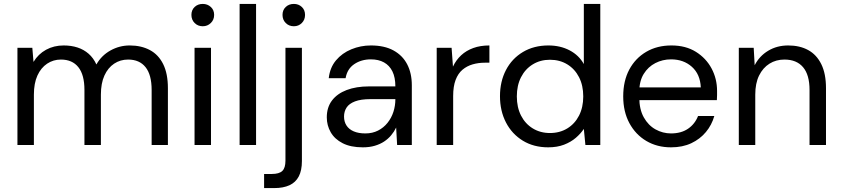

<svg xmlns="http://www.w3.org/2000/svg" viewBox="-20 -740 4294 980"><path d="M69 0V-496H145L151 -424Q175 -464 215 -486Q255 -508 305 -508Q344 -508 376 -497.5Q408 -487 432.5 -465.5Q457 -444 472 -411Q498 -457 544 -482.5Q590 -508 642 -508Q701 -508 745 -484.5Q789 -461 813 -412.5Q837 -364 837 -290V0H754V-281Q754 -358 723 -397Q692 -436 634 -436Q594 -436 562.5 -415Q531 -394 513 -354.5Q495 -315 495 -257V0H411V-281Q411 -358 380 -397Q349 -436 291 -436Q252 -436 220.5 -415Q189 -394 171 -354.5Q153 -315 153 -257V0Z M973 0V-496H1057V0ZM1015 -606Q990 -606 973.5 -622.5Q957 -639 957 -664Q957 -689 973.5 -704.5Q990 -720 1015 -720Q1039 -720 1056 -704.5Q1073 -689 1073 -664Q1073 -639 1056 -622.5Q1039 -606 1015 -606Z M1203 0V-720H1287V0Z M1328 220V148H1367Q1405 148 1421 132.5Q1437 117 1437 80V-496H1521V82Q1521 130 1505 160.5Q1489 191 1457.5 205.5Q1426 220 1380 220ZM1480 -606Q1455 -606 1438.5 -622.5Q1422 -639 1422 -664Q1422 -689 1438.5 -704.5Q1455 -720 1480 -720Q1504 -720 1520.5 -704.5Q1537 -689 1537 -664Q1537 -639 1520.5 -622.5Q1504 -606 1480 -606Z M1832 12Q1770 12 1729 -9Q1688 -30 1668 -65Q1648 -100 1648 -141Q1648 -192 1674.5 -227Q1701 -262 1749.5 -280.5Q1798 -299 1864 -299H1998Q1998 -345 1983 -375.5Q1968 -406 1940 -421.5Q1912 -437 1873 -437Q1824 -437 1788 -412.5Q1752 -388 1744 -341H1658Q1664 -395 1695 -432Q1726 -469 1773.5 -488.5Q1821 -508 1873 -508Q1942 -508 1988.5 -482.5Q2035 -457 2058.5 -411.5Q2082 -366 2082 -305V0H2007L2002 -89Q1992 -68 1976.5 -49.5Q1961 -31 1940.5 -17.5Q1920 -4 1893 4Q1866 12 1832 12ZM1845 -59Q1881 -59 1909.5 -73.5Q1938 -88 1958 -113Q1978 -138 1988 -169Q1998 -200 1998 -233V-234H1871Q1822 -234 1792 -222.5Q1762 -211 1749 -191Q1736 -171 1736 -145Q1736 -119 1748.5 -99.5Q1761 -80 1785.5 -69.5Q1810 -59 1845 -59Z M2209 0V-496H2285L2292 -400Q2308 -434 2334 -458Q2360 -482 2396 -495Q2432 -508 2478 -508V-420H2455Q2422 -420 2392.5 -411.5Q2363 -403 2340.5 -384Q2318 -365 2305.5 -332Q2293 -299 2293 -250V0Z M2778 12Q2704 12 2648.5 -22Q2593 -56 2562.5 -115Q2532 -174 2532 -249Q2532 -324 2562.5 -382.5Q2593 -441 2649 -474.5Q2705 -508 2779 -508Q2840 -508 2887.5 -483Q2935 -458 2960 -413V-720H3044V0H2968L2960 -82Q2944 -58 2919 -36.5Q2894 -15 2859 -1.5Q2824 12 2778 12ZM2787 -61Q2837 -61 2875.5 -84.5Q2914 -108 2935.5 -150Q2957 -192 2957 -248Q2957 -304 2935.5 -346Q2914 -388 2875.5 -411.5Q2837 -435 2787 -435Q2738 -435 2699.5 -411.5Q2661 -388 2639.5 -346Q2618 -304 2618 -248Q2618 -192 2639.5 -150Q2661 -108 2699.5 -84.5Q2738 -61 2787 -61Z M3405 12Q3334 12 3279 -20.5Q3224 -53 3192.5 -111.5Q3161 -170 3161 -248Q3161 -327 3192 -385Q3223 -443 3278.5 -475.5Q3334 -508 3407 -508Q3480 -508 3532 -475.5Q3584 -443 3612 -390.5Q3640 -338 3640 -276Q3640 -266 3640 -254.5Q3640 -243 3639 -229H3224V-294H3557Q3554 -361 3511.5 -399Q3469 -437 3405 -437Q3362 -437 3325 -418Q3288 -399 3265.5 -362.5Q3243 -326 3243 -271V-243Q3243 -182 3266 -141Q3289 -100 3326 -79.5Q3363 -59 3405 -59Q3457 -59 3492 -83Q3527 -107 3543 -148H3626Q3613 -102 3583 -66Q3553 -30 3508.5 -9Q3464 12 3405 12Z M3751 0V-496H3827L3832 -407Q3856 -454 3901 -481Q3946 -508 4003 -508Q4062 -508 4105 -484.5Q4148 -461 4172 -412.5Q4196 -364 4196 -290V0H4112V-281Q4112 -358 4079 -397Q4046 -436 3984 -436Q3941 -436 3907.5 -415Q3874 -394 3854.5 -354.5Q3835 -315 3835 -257V0Z"/></svg>

Font: DM Sans 24pt
Style: Regular
Weight: 400
Designer: Colophon Foundry, Jonny Pinhorn
Foundry: Colophon Foundry
Version: Version 4.004;gftools[0.9.30]